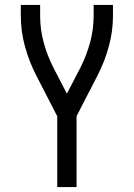

<svg xmlns="http://www.w3.org/2000/svg" viewBox="-20 -540 540 775"><path d="M211 215V-71L127 -234Q98 -290 81 -351.5Q64 -413 64 -476V-520H142V-476Q142 -421 156.5 -368Q171 -315 196 -266L250 -162L304 -266Q329 -315 343.5 -368Q358 -421 358 -476V-520H436V-476Q436 -413 419 -351.5Q402 -290 373 -234L289 -71V215Z"/></svg>

Font: Iosevka Curly
Style: Regular
Weight: 400
Monospace: yes
Designer: Belleve Invis
Foundry: Belleve Invis
Version: Version 22.1.2; ttfautohint (v1.8.4)